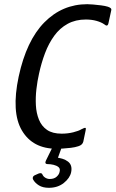

<svg xmlns="http://www.w3.org/2000/svg" viewBox="-20 -700 551 915"><path d="M377 -25Q373 -9 353 -3Q338 2 317.5 4.5Q297 7 278.5 8Q260 9 250 9Q136 9 84.5 -78Q33 -165 69 -335Q106 -507 191.5 -593.5Q277 -680 396 -680Q406 -680 424 -678.5Q442 -677 461.5 -674.5Q481 -672 494 -668Q503 -665 507.5 -661Q512 -657 510 -650L497 -590Q493 -570 477 -584Q463 -594 440 -600.5Q417 -607 389 -607Q340 -607 302.5 -586.5Q265 -566 238.5 -529.5Q212 -493 194.5 -446.5Q177 -400 166 -349Q158 -314 153.5 -275Q149 -236 151 -198.5Q153 -161 165.5 -130Q178 -99 204 -81Q230 -63 274 -63Q303 -63 329 -69.5Q355 -76 368 -84Q383 -92 387 -90.5Q391 -89 388 -78ZM319 121Q313 149 284 172Q255 195 213 195Q184 195 165.5 183.5Q147 172 138 156Q135 151 136.5 145Q138 139 144 136L164 127Q178 122 182 131Q186 141 196 147Q206 153 217 153Q238 153 250 142Q262 131 264 119Q268 104 259 96.5Q250 89 235.5 85.5Q221 82 206 82Q199 82 197 77.5Q195 73 199 65L229 4Q232 -2 237 -3Q242 -4 246 -4H270Q276 -4 273 5L250 69L241 50Q282 53 304 70Q326 87 319 121Z"/></svg>

Font: Glory Thin Medium
Style: Italic
Weight: 500
Italic angle: -12°
Version: Version 1.011